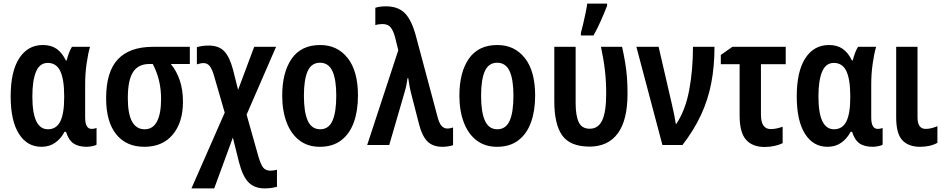

<svg xmlns="http://www.w3.org/2000/svg" viewBox="-20 -802 5222 1062"><path d="M209 10Q130 10 84.5 -62Q39 -134 39 -269Q39 -407 86.5 -480Q134 -553 217 -553Q263 -553 293.5 -531.5Q324 -510 344 -468H349Q354 -489 361.5 -509Q369 -529 378 -543H478Q467 -506 459 -450Q451 -394 451 -335V-152Q451 -89 487 -89Q501 -89 514 -94V-2Q508 3 490 6.5Q472 10 460 10Q413 10 386 -9Q359 -28 345 -73H337Q317 -35 285 -12.5Q253 10 209 10ZM245 -87Q292 -87 313.5 -130.5Q335 -174 335 -262V-270Q335 -363 313.5 -408.5Q292 -454 244 -454Q200 -454 179.5 -406Q159 -358 159 -268Q159 -87 245 -87Z M992 -239Q992 -125 935.5 -57.5Q879 10 779 10Q678 10 622.5 -59.5Q567 -129 567 -258Q567 -405 632 -474Q697 -543 826 -543H1030V-448H925Q957 -409 974.5 -357Q992 -305 992 -239ZM687 -259Q687 -87 780 -87Q826 -87 848.5 -130.5Q871 -174 871 -254Q871 -309 859.5 -356.5Q848 -404 825 -448H806Q745 -448 716 -403.5Q687 -359 687 -259Z M1134 -550Q1190 -550 1220 -519Q1250 -488 1269 -416L1297 -305L1386 -543H1507L1344 -168L1406 52Q1421 106 1435 124Q1449 142 1475 142Q1492 142 1512 137V231Q1498 235 1482 237.5Q1466 240 1443 240Q1388 240 1355 207Q1322 174 1302 95L1268 -41L1165 240H1039L1223 -179L1165 -379Q1154 -419 1140.5 -436Q1127 -453 1107 -453Q1089 -453 1069 -446V-541Q1081 -545 1098 -547.5Q1115 -550 1134 -550Z M1960 -273Q1960 -190 1937.5 -126.5Q1915 -63 1868 -26.5Q1821 10 1749 10Q1682 10 1635.5 -26Q1589 -62 1565 -126Q1541 -190 1541 -273Q1541 -402 1593.5 -477.5Q1646 -553 1751 -553Q1846 -553 1903 -481Q1960 -409 1960 -273ZM1661 -272Q1661 -181 1682.5 -134Q1704 -87 1751 -87Q1798 -87 1819 -134Q1840 -181 1840 -273Q1840 -363 1818.5 -409Q1797 -455 1750 -455Q1703 -455 1682 -409Q1661 -363 1661 -272Z M2011 0 2183 -524 2166 -593Q2157 -629 2142 -649Q2127 -669 2096 -669Q2074 -669 2056 -663V-759Q2081 -767 2115 -767Q2183 -767 2220.5 -728Q2258 -689 2281 -601L2399 -160Q2409 -120 2422.5 -105.5Q2436 -91 2455 -91Q2471 -91 2486 -97V1Q2476 5 2459 7.5Q2442 10 2427 10Q2373 10 2343 -21Q2313 -52 2296 -122L2258 -270Q2251 -295 2246 -321.5Q2241 -348 2238 -370H2234Q2229 -328 2217 -289L2133 0Z M2940 -273Q2940 -190 2917.5 -126.5Q2895 -63 2848 -26.5Q2801 10 2729 10Q2662 10 2615.5 -26Q2569 -62 2545 -126Q2521 -190 2521 -273Q2521 -402 2573.5 -477.5Q2626 -553 2731 -553Q2826 -553 2883 -481Q2940 -409 2940 -273ZM2641 -272Q2641 -181 2662.5 -134Q2684 -87 2731 -87Q2778 -87 2799 -134Q2820 -181 2820 -273Q2820 -363 2798.5 -409Q2777 -455 2730 -455Q2683 -455 2662 -409Q2641 -363 2641 -272Z M3240 9Q3132 8 3089 -54Q3046 -116 3046 -241V-543H3164V-232Q3164 -163 3181 -126.5Q3198 -90 3242 -90Q3289 -90 3311 -136.5Q3333 -183 3333 -285Q3333 -351 3326 -412.5Q3319 -474 3304 -543H3421Q3432 -493 3438.5 -452.5Q3445 -412 3448 -372.5Q3451 -333 3451 -284Q3451 -137 3397 -64Q3343 9 3240 9ZM3193 -606V-620Q3198 -637 3205.5 -669Q3213 -701 3219.5 -732.5Q3226 -764 3228 -782H3338V-770Q3324 -734 3304.5 -689.5Q3285 -645 3263 -606Z M3500 -543H3623L3696 -227Q3703 -198 3709 -168Q3715 -138 3718 -117H3721Q3771 -192 3792 -303Q3813 -414 3813 -543H3932Q3932 -436 3914.5 -344Q3897 -252 3858 -167.5Q3819 -83 3755 0H3644Z M4326 -543V-447H4189V-168Q4189 -88 4243 -88Q4259 -88 4275.5 -91.5Q4292 -95 4309 -101V-10Q4291 -1 4264.5 5Q4238 11 4210 11Q4142 11 4106.5 -29Q4071 -69 4071 -163V-447H3967V-498L4031 -543Z M4557 10Q4478 10 4432.5 -62Q4387 -134 4387 -269Q4387 -407 4434.5 -480Q4482 -553 4565 -553Q4611 -553 4641.5 -531.5Q4672 -510 4692 -468H4697Q4702 -489 4709.5 -509Q4717 -529 4726 -543H4826Q4815 -506 4807 -450Q4799 -394 4799 -335V-152Q4799 -89 4835 -89Q4849 -89 4862 -94V-2Q4856 3 4838 6.5Q4820 10 4808 10Q4761 10 4734 -9Q4707 -28 4693 -73H4685Q4665 -35 4633 -12.5Q4601 10 4557 10ZM4593 -87Q4640 -87 4661.5 -130.5Q4683 -174 4683 -262V-270Q4683 -363 4661.5 -408.5Q4640 -454 4592 -454Q4548 -454 4527.5 -406Q4507 -358 4507 -268Q4507 -87 4593 -87Z M5055 -543V-153Q5055 -89 5100 -89Q5117 -89 5134 -93.5Q5151 -98 5165 -104V-12Q5126 10 5069 10Q5005 10 4971 -26.5Q4937 -63 4937 -152V-543Z"/></svg>

Font: Avrile Sans Condensed SemiBold
Style: Regular
Weight: 600
Width: 3
Designer: Monotype Design Team
Foundry: Monotype Imaging Inc.
Version: Version 2.001;September 10, 2019;FontCreator 11.5.0.2425 64-